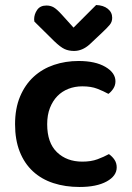

<svg xmlns="http://www.w3.org/2000/svg" viewBox="-20 -731 524 765"><path d="M308 -387Q278 -387 252.5 -377Q227 -367 208.5 -348Q190 -329 179 -301Q168 -273 168 -236Q168 -162 207 -124.5Q246 -87 308 -87Q343 -87 368.5 -96.5Q394 -106 414 -117Q428 -107 436.5 -94Q445 -81 445 -64Q445 -30 405 -8Q365 14 297 14Q240 14 192.5 -1.5Q145 -17 111 -48.5Q77 -80 58.5 -127Q40 -174 40 -236Q40 -299 60 -346.5Q80 -394 114.5 -425.5Q149 -457 195 -472.5Q241 -488 293 -488Q360 -488 400 -464.5Q440 -441 440 -407Q440 -391 431.5 -378Q423 -365 412 -357Q392 -368 367.5 -377.5Q343 -387 308 -387ZM273 -621 363 -711Q392 -710 409.5 -696Q427 -682 427 -660Q427 -644 417.5 -632.5Q408 -621 390 -604L337 -554Q308 -528 275 -528Q254 -528 237.5 -535.5Q221 -543 196 -567L117 -645Q116 -649 116 -654Q116 -674 128 -691.5Q140 -709 165 -709Q181 -709 193.5 -702Q206 -695 226 -673Z"/></svg>

Font: Baloo Thambi 2 SemiBold
Style: Regular
Weight: 600
Designer: Aadarsh Rajan and Ek Type
Foundry: Ek Type
Version: Version 1.640;hotconv 1.0.111;makeotfexe 2.5.65597; ttfautoh